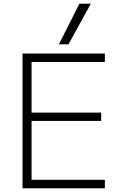

<svg xmlns="http://www.w3.org/2000/svg" viewBox="-20 -1020 666 1040"><path d="M102 0V-730H548V-684H151V-410H528V-365H151V-46H548V0ZM351 -780H299L410 -1000H472Z"/></svg>

Font: M PLUS 1 Light
Style: Regular
Weight: 300
Designer: Coji Morishita
Foundry: UNDERFOREST DESIGN
Version: Version 1.001